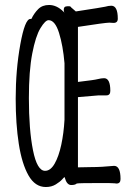

<svg xmlns="http://www.w3.org/2000/svg" viewBox="-20 -733 540 771"><path d="M164 18Q121 18 94.5 -28.5Q68 -75 55.5 -155Q43 -235 43 -337Q43 -452 61.5 -554.5Q80 -657 102 -657H106Q117 -680 133.5 -696.5Q150 -713 177 -713Q208 -713 235 -686Q236 -685 237 -684L236 -694Q236 -699 238.5 -703.5Q241 -708 256 -708Q264 -708 266 -703Q269 -701 273 -697Q277 -693 280.5 -690.5Q284 -688 284 -687Q395 -704 402 -706Q416 -710 427 -710Q453 -710 453 -658Q453 -641 436 -641L419 -642Q403 -642 293 -625V-404Q361 -412 371 -415Q387 -419 398 -419Q423 -419 423 -368Q423 -350 407 -350H376L293 -343V-61L345 -62Q388 -62 438 -67Q464 -67 464 -14Q464 4 448 4L439 3Q426 2 388 2Q293 2 288 4Q282 10 266 10Q248 10 240 -20L239 -22Q238 -22 229.5 -12.5Q221 -3 204 7.5Q187 18 164 18ZM161 -47Q183 -47 199.5 -76Q216 -105 226 -151.5Q236 -198 239 -252V-479Q233 -550 217 -601Q201 -652 175 -652Q162 -652 142.5 -620Q123 -588 109.5 -518Q96 -448 96 -339Q96 -212 112.5 -129.5Q129 -47 161 -47ZM239 -683 237 -686V-684Q238 -683 239 -683Z"/></svg>

Font: LXGW WenKai Mono Lite
Style: Regular
Weight: 400
Monospace: yes
Designer: LXGW / Fontworks Inc.
Foundry: LXGW / Fontworks Inc.
Version: Version 1.520; June 14, 2025